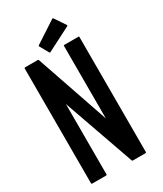

<svg xmlns="http://www.w3.org/2000/svg" viewBox="-247 -1106 1015 1197"><g transform="rotate(-30 260.5 -508.0)"><path d="M433.6 -832Q433.6 -556.6 433.6 -3.9Q433.6 -2 431.6 -1Q430.7 1 428.7 1Q397.5 1 335.9 1Q335 1 333 0Q332 -2 331.1 -2.9Q271.5 -172.9 151.4 -512.7Q151.4 -343.8 151.4 -5.9Q151.4 -3.9 150.4 -2.9Q148.4 -1 146.5 -1Q112.3 -1 44.9 -1Q43 -1 42 -2.9Q40 -3.9 40 -5.9Q40 -109.4 40 -316.4Q40 -488.3 40 -833Q40 -835 42 -836.9Q43 -837.9 44.9 -837.9Q76.2 -837.9 137.7 -837.9Q138.7 -837.9 140.6 -836.9Q141.6 -835.9 142.6 -834Q202.1 -659.2 322.3 -310.5Q322.3 -484.4 322.3 -832Q322.3 -834 323.2 -835.9Q325.2 -836.9 327.1 -836.9Q361.3 -836.9 429.7 -836.9Q431.6 -836.9 432.6 -835.9Q433.6 -835 433.6 -834Q433.6 -833 433.6 -832ZM186.5 -907.2Q185.5 -908.2 185.5 -909.2Q185.5 -910.2 186.5 -911.1Q186.5 -913.1 188.5 -914.1Q240.2 -948.2 343.8 -1015.6Q344.7 -1016.6 345.7 -1016.6Q346.7 -1016.6 346.7 -1016.6Q348.6 -1015.6 350.6 -1014.6Q368.2 -988.3 403.3 -936.5Q404.3 -935.5 404.3 -934.6Q405.3 -933.6 404.3 -932.6Q404.3 -932.6 404.3 -932.6Q403.3 -931.6 402.3 -930.7Q402.3 -929.7 401.4 -928.7Q343.8 -899.4 229.5 -840.8Q229.5 -840.8 228.5 -839.8Q228.5 -839.8 227.5 -839.8Q225.6 -839.8 224.6 -840.8Q222.7 -841.8 222.7 -842.8Q210 -864.3 186.5 -907.2Z"/></g></svg>

Font: Typeface
Style: Regular
Weight: 400
Version: Version 1.0